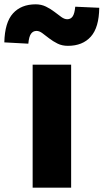

<svg xmlns="http://www.w3.org/2000/svg" viewBox="-79 -868 479 888"><path d="M72 0V-569H250V0ZM235 -656Q208 -656 187 -666.5Q166 -677 148.5 -690.5Q131 -704 117 -714.5Q103 -725 90 -725Q74 -725 64.5 -712Q55 -699 52 -666L-59 -672Q-57 -764 -19 -806Q19 -848 86 -848Q112 -848 133.5 -837.5Q155 -827 172.5 -813.5Q190 -800 204.5 -789.5Q219 -779 232 -779Q248 -779 257 -792Q266 -805 269 -837L380 -832Q379 -741 341 -698.5Q303 -656 235 -656Z"/></svg>

Font: Source Han Sans CN Heavy
Style: Regular
Weight: 900
Designer: Ryoko NISHIZUKA 西塚涼子 (kana, bopomofo & ideographs); Paul D. Hunt (Latin, Greek & Cyrillic); Sandoll Communications 산돌커뮤니
Foundry: Adobe
Version: Version 2.000;hotconv 1.0.107;makeotfexe 2.5.65593